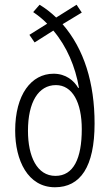

<svg xmlns="http://www.w3.org/2000/svg" viewBox="-20 -780 463 810"><path d="M147 -760 120 -729C139 -716 160 -700 179 -680L104 -633L126 -601L205 -651C262 -584 298 -498 313 -410L310 -409C292 -440 258 -469 206 -469C112 -469 44 -381 44 -229C44 -104 97 10 212 10C319 10 379 -76 379 -259C379 -430 335 -573 244 -678L325 -727L303 -760L217 -706C195 -727 172 -745 147 -760ZM216 -421C285 -421 325 -349 325 -235C325 -111 290 -38 214 -38C136 -38 98 -120 98 -228C98 -349 142 -421 216 -421Z"/></svg>

Font: Noto Sans Arabic ExtCond Light
Style: Regular
Weight: 300
Width: 2
Designer: Monotype Design Team, Nadine Chahine, Nizar Qandah and Khaled Hosny
Foundry: Monotype Imaging Inc.
Version: Version 2.012